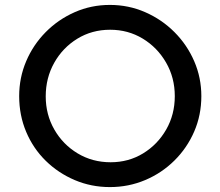

<svg xmlns="http://www.w3.org/2000/svg" viewBox="-20 -753 896 781"><path d="M58 -362Q58 -437 86.5 -504Q115 -571 166 -622.5Q217 -674 284 -703.5Q351 -733 427 -733Q503 -733 570.5 -703.5Q638 -674 689.5 -622.5Q741 -571 770 -504Q799 -437 799 -362Q799 -285 770 -218Q741 -151 689.5 -100Q638 -49 570.5 -20.5Q503 8 427 8Q351 8 284 -20.5Q217 -49 166 -99Q115 -149 86.5 -216.5Q58 -284 58 -362ZM166 -361Q166 -287 201 -226Q236 -165 296 -129Q356 -93 430 -93Q503 -93 562 -129Q621 -165 656 -226Q691 -287 691 -362Q691 -437 655.5 -498.5Q620 -560 560.5 -596Q501 -632 428 -632Q354 -632 294.5 -595.5Q235 -559 200.5 -497.5Q166 -436 166 -361Z"/></svg>

Font: Reem Kufi
Style: Regular
Weight: 400
Designer: Khaled Hosny
Version: Version 1.6